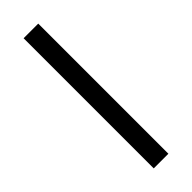

<svg xmlns="http://www.w3.org/2000/svg" viewBox="34 -143 482 482"><g transform="rotate(45 275.0 98.0)"><path d="M44 124V72H506V124Z"/></g></svg>

Font: Ysabeau Office
Style: Regular
Weight: 400
Designer: Christian Thalmann (Catharsis Fonts)
Version: Version 2.001;gftools[0.9.30]; featfreeze: tnum,lnum,ss02